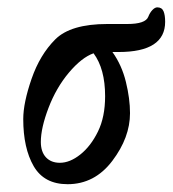

<svg xmlns="http://www.w3.org/2000/svg" viewBox="-20 -480 461 512"><path d="M42 -162.6Q42 -205.6 64.2 -269.8Q86.4 -334 127.4 -375Q168.5 -416 266.1 -416H319.3Q368.2 -416 375.5 -435.5Q379.4 -445.8 386.2 -453.1Q393.1 -460.4 399.4 -460.4Q411.6 -460.4 416 -450.2Q420.4 -439.9 420.4 -421.9Q420.4 -341.3 296.4 -341.3H279.8Q304.7 -306.6 315.7 -261.7Q326.7 -216.8 326.7 -178.2Q326.7 -113.3 279.5 -51Q232.4 11.2 160.2 11.2Q97.7 11.2 69.8 -36.9Q42 -85 42 -162.6ZM88.9 -101.6Q88.9 -75.2 102.5 -60.5Q116.2 -45.9 139.6 -45.9Q166.5 -45.9 194.3 -68.1Q222.2 -90.3 241.2 -129.2Q260.3 -168 260.3 -223.6Q260.3 -296.4 229.5 -337.9Q197.8 -326.7 163.8 -286.4Q129.9 -246.1 109.4 -192.4Q88.9 -138.7 88.9 -101.6Z"/></svg>

Font: Junicode
Style: Regular
Weight: 400
Designer: Peter S. Baker
Foundry: Briery Creek Software
Version: Version 0.7.2